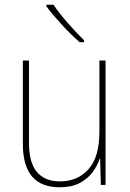

<svg xmlns="http://www.w3.org/2000/svg" viewBox="-20 -836 553 815"><path d="M428 -579V-51H408L405 -162H403Q393 -132 372.5 -104.5Q352 -77 318 -59Q284 -41 233 -41Q77 -41 77 -225V-579H103V-230Q103 -145 137 -105.5Q171 -66 234 -66Q309 -66 355.5 -117.5Q402 -169 402 -278V-579ZM207 -816Q231 -780 268 -738Q305 -696 337 -665V-657H318Q282 -688 242.5 -731Q203 -774 177 -809V-816Z"/></svg>

Font: Noto Sans Tamil UI SemiCondensed Thin
Style: Regular
Weight: 100
Width: 4
Designer: Jelle Bosma - Monotype Design Team
Foundry: Monotype Imaging Inc.
Version: Version 2.004; ttfautohint (v1.8.4.7-5d5b)